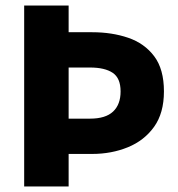

<svg xmlns="http://www.w3.org/2000/svg" viewBox="-20 -671 640 691"><path d="M67 0V-651H227V-555H312Q383 -555 441.5 -535Q500 -515 535 -468.5Q570 -422 570 -342Q570 -264 534.5 -214.5Q499 -165 440 -141Q381 -117 312 -117H227V0ZM227 -244H304Q360 -244 387 -269.5Q414 -295 414 -342Q414 -390 385.5 -409Q357 -428 304 -428H227Z"/></svg>

Font: Source Code Pro ExtraLight ExtraBold
Style: Regular
Weight: 800
Monospace: yes
Version: Version 1.018;hotconv 1.0.116;makeotfexe 2.5.65601